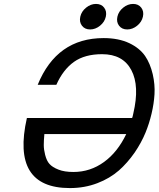

<svg xmlns="http://www.w3.org/2000/svg" viewBox="-20 -935 808 978"><path d="M586.5 -804Q572 -823 578 -850Q584 -877 607.5 -896Q631 -915 658 -915Q685 -915 699.5 -896Q714 -877 708 -850Q702 -823 678.5 -804Q655 -785 628 -785Q601 -785 586.5 -804ZM397.5 -804Q383 -823 389 -850Q395 -877 418.5 -896Q442 -915 469 -915Q496 -915 510.5 -896Q525 -877 519 -850Q513 -823 489.5 -804Q466 -785 439 -785Q412 -785 397.5 -804ZM752 -356Q740 -305 721 -259Q700 -208 666 -158Q629 -105 586 -67Q539 -26 476 -2Q411 23 336 23Q36 23 117 -334H653Q656 -341 659 -357Q692 -497 649 -578Q606 -659 500 -659Q412 -659 357 -620Q301 -580 267 -503H172Q269 -741 508 -741Q584 -741 639 -715Q691 -690 719 -650Q745 -612 758 -557Q770 -504 767 -455Q764 -406 752 -356ZM206 -252Q203 -219 203 -196Q203 -173 210 -146Q218 -115 232 -100Q247 -83 278 -71Q308 -59 354 -59Q440 -59 510 -110Q579 -160 623 -252Z"/></svg>

Font: Miedinger
Style: Italic
Weight: 400
Italic angle: -13°
Version: Version 001.000